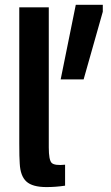

<svg xmlns="http://www.w3.org/2000/svg" viewBox="-20 -760 455 788"><path d="M401.9 -740.2V-711.9L323.2 -434.1H229L291 -740.2ZM59.1 -171.9V-730H180.2V-154.8Q180.2 -103.5 191.9 -91.6Q203.6 -79.6 247.1 -84V2Q209 7.8 170.9 7.8Q113.3 7.8 88.4 -14.9Q63.5 -37.6 61 -88.9Q59.1 -112.8 59.1 -171.9Z"/></svg>

Font: Nacelle SemiBold
Style: Regular
Weight: 600
Designer: Sora Sagano
Foundry: Sora Sagano
Version: Version 1.000;FEAKit 1.0